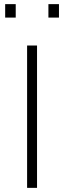

<svg xmlns="http://www.w3.org/2000/svg" viewBox="-20 -908 311 928"><path d="M111 0V-688H159V0ZM5 -823V-888H56V-823ZM214 -823V-888H265V-823Z"/></svg>

Font: Saira Thin ExtraLight
Style: Regular
Weight: 250
Version: Version 1.101